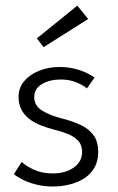

<svg xmlns="http://www.w3.org/2000/svg" viewBox="-20 -666 430 698"><path d="M197 -422.5Q225.5 -422.5 250.8 -416.2Q276 -410 295 -400.8Q314 -391.5 323.5 -384L296 -344.5Q285.5 -354.5 259.5 -365.8Q233.5 -377 201 -377Q161 -377 132.8 -360.5Q104.5 -344 104.5 -312.5Q104.5 -282 133 -264Q161.5 -246 208 -234.5Q243.5 -225.5 272.8 -212Q302 -198.5 319.5 -175.2Q337 -152 337 -113.5Q337 -80.5 323.5 -56.8Q310 -33 286.8 -18Q263.5 -3 234 4.5Q204.5 12 172 12Q138.5 12 110 4.5Q81.5 -3 61.2 -13.5Q41 -24 30.5 -33L59 -77.5Q72 -64 101.8 -49.8Q131.5 -35.5 171.5 -35.5Q218 -35.5 248.2 -57Q278.5 -78.5 278.5 -113.5Q278.5 -139 264 -154.5Q249.5 -170 226 -179.2Q202.5 -188.5 176 -195Q150.5 -201.5 127.2 -210.8Q104 -220 86 -234Q68 -248 57.8 -267.8Q47.5 -287.5 47.5 -314Q47.5 -347 68 -371.2Q88.5 -395.5 122.8 -409Q157 -422.5 197 -422.5ZM138.5 -494.5 114 -526.5 261 -645.5 300.5 -597Z"/></svg>

Font: League Spartan Thin Light
Style: Regular
Weight: 300
Version: Version 2.002